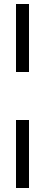

<svg xmlns="http://www.w3.org/2000/svg" viewBox="-20 -820 225 960"><path d="M125 120H60V-220H125ZM60 -800H125V-460H60Z"/></svg>

Font: Minipax
Style: Bold
Weight: 500
Designer: Raphaël Ronot, Igor Stepanchenko (Cyrillic)
Foundry: steppetype
Version: Version 1.002